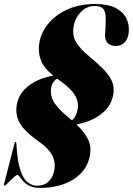

<svg xmlns="http://www.w3.org/2000/svg" viewBox="-28 -732 666 962"><path d="M173 209.5Q141.5 209.5 121.2 199.8Q101 190 89.2 177Q77.5 164 71 154.2Q64.5 144.5 60 144.5Q55 144.5 45.5 152.5Q36 160.5 25.2 171.2Q14.5 182 6.2 190Q-2 198 -4 198Q-10 198 -7.5 190L44 -11.5Q46.5 -21 49.5 -21Q53.5 -21 54 -13Q58.5 72.5 73.2 118.2Q88 164 110.2 181.2Q132.5 198.5 158 198.5Q192 198.5 213 179.8Q234 161 242 130Q253 89 235.8 51Q218.5 13 161.5 -26.5Q95 -74 71.2 -115.2Q47.5 -156.5 56 -207Q65.5 -263 114.2 -301.2Q163 -339.5 239 -353Q193 -390.5 178.8 -425.5Q164.5 -460.5 167 -499.5Q171 -556.5 207.2 -605Q243.5 -653.5 305.5 -682.8Q367.5 -712 448.5 -712Q513 -712 551 -692.2Q589 -672.5 604.5 -641.2Q620 -610 617.5 -575Q615.5 -541 597.8 -521.2Q580 -501.5 551 -501.5Q528 -501.5 512.2 -515.8Q496.5 -530 498.5 -560L500.5 -593Q502.5 -628 501 -652.2Q499.5 -676.5 487.8 -689.2Q476 -702 446.5 -702Q403 -702 372.8 -667.2Q342.5 -632.5 339 -583.5Q336 -546.5 355.8 -516.2Q375.5 -486 412 -455.5Q457 -418.5 487.5 -388Q518 -357.5 531.8 -327.5Q545.5 -297.5 540 -261.5Q531 -200.5 479.2 -160.8Q427.5 -121 355 -108.5Q394.5 -71 412.2 -35.8Q430 -0.5 423.5 41.5Q411.5 120 343 164.8Q274.5 209.5 173 209.5ZM310.5 -147.5Q322.5 -137.5 332.5 -129Q351 -144 358.5 -173Q370 -215.5 349 -252.5Q328 -289.5 263 -334.5Q260.5 -336.5 258 -338Q230 -320 227.5 -285.5Q224 -245.5 246.8 -213.5Q269.5 -181.5 310.5 -147.5Z"/></svg>

Font: Fraunces 144pt Black
Style: Italic
Weight: 900
Italic angle: -16°
Version: Version 1.000;[0bf87f6ff]